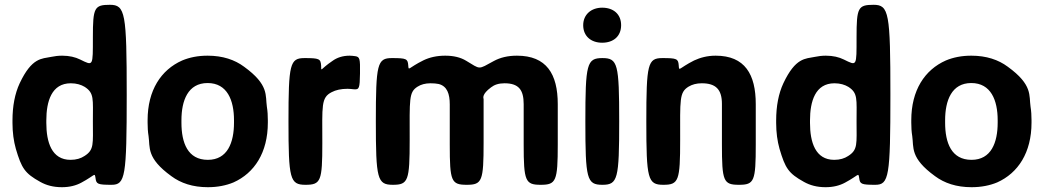

<svg xmlns="http://www.w3.org/2000/svg" viewBox="-20 -770 4350 800"><path d="M378 -28C381 -3 387 0 445 0C502 0 508 -34 508 -375C508 -716 502 -750 438 -750C373 -750 367 -738 367 -615C367 -492 369 -495 314 -522C294 -532 269 -538 239 -538C223 -538 207 -536 193 -533C154 -525 113 -531 62 -423C42 -380 32 -328 32 -268V-258C32 -218 37 -182 46 -150C70 -69 83 -48 148 -12C173 2 202 10 238 10C270 10 297 3 319 -9C377 -40 374 -53 378 -28ZM367 -264C367 -170 373 -146 332 -120C317 -110 298 -104 274 -104C195 -104 173 -178 173 -258V-268C173 -348 195 -423 275 -423C299 -423 318 -417 333 -408C373 -382 367 -358 367 -264Z M595 -269V-259C595 -240 596 -221 599 -203C606 -156 589 -112 694 -36C733 -7 783 10 846 10C886 10 922 3 953 -10C1040 -49 1096 -134 1096 -259V-269C1096 -288 1095 -307 1092 -325C1085 -372 1102 -416 997 -492C958 -521 908 -538 845 -538C805 -538 770 -531 739 -518C651 -479 595 -394 595 -269ZM955 -269V-259C955 -176 928 -104 846 -104C762 -104 736 -175 736 -259V-269C736 -351 763 -424 845 -424C927 -424 955 -352 955 -269Z M1437 -538C1408 -538 1384 -530 1365 -516C1313 -481 1319 -468 1318 -497C1316 -525 1310 -528 1249 -528C1188 -528 1182 -504 1182 -264C1182 -24 1188 0 1253 0C1317 0 1323 -16 1323 -173C1323 -330 1317 -363 1362 -386C1379 -395 1401 -400 1428 -400C1436 -400 1445 -399 1454 -398C1477 -396 1479 -402 1480 -464C1481 -526 1479 -533 1460 -536C1452 -537 1444 -538 1437 -538Z M1774 -423C1787 -423 1798 -422 1808 -420C1843 -411 1854 -379 1854 -335V-167C1854 -15 1860 0 1925 0C1989 0 1995 -16 1995 -176V-357C1994 -362 1987 -377 2026 -406C2040 -417 2058 -423 2082 -423C2141 -423 2162 -396 2162 -336V-168C2162 -15 2169 0 2233 0C2297 0 2304 -15 2304 -168V-336C2304 -462 2257 -538 2134 -538C2095 -538 2064 -530 2038 -516C1970 -479 1984 -480 1922 -517C1899 -531 1870 -538 1835 -538C1800 -538 1770 -531 1745 -519C1680 -487 1683 -472 1681 -498C1679 -525 1673 -528 1613 -528C1552 -528 1546 -504 1546 -264C1546 -24 1552 0 1617 0C1681 0 1687 -17 1687 -187C1687 -357 1683 -386 1720 -409C1734 -418 1752 -423 1774 -423Z M2560 -264C2560 -504 2554 -528 2490 -528C2425 -528 2419 -504 2419 -264C2419 -24 2425 0 2490 0C2554 0 2560 -24 2560 -264ZM2489 -592C2536 -592 2568 -619 2568 -665C2568 -711 2536 -738 2489 -738C2443 -738 2410 -709 2410 -665C2410 -619 2443 -592 2489 -592Z M2904 -423C2963 -423 2988 -397 2988 -337V-169C2988 -15 2994 0 3059 0C3123 0 3129 -15 3129 -168V-336C3129 -460 3084 -538 2962 -538C2927 -538 2898 -530 2872 -518C2807 -485 2810 -470 2808 -498C2806 -525 2800 -528 2740 -528C2679 -528 2673 -504 2673 -264C2673 -24 2679 0 2744 0C2808 0 2814 -17 2814 -187C2814 -356 2810 -385 2849 -409C2864 -418 2882 -423 2904 -423Z M3560 -28C3563 -3 3569 0 3627 0C3684 0 3690 -34 3690 -375C3690 -716 3684 -750 3620 -750C3555 -750 3549 -738 3549 -615C3549 -492 3551 -495 3496 -522C3476 -532 3451 -538 3421 -538C3405 -538 3389 -536 3375 -533C3336 -525 3295 -531 3244 -423C3224 -380 3214 -328 3214 -268V-258C3214 -218 3219 -182 3228 -150C3252 -69 3265 -48 3330 -12C3355 2 3384 10 3420 10C3452 10 3479 3 3501 -9C3559 -40 3556 -53 3560 -28ZM3549 -264C3549 -170 3555 -146 3514 -120C3499 -110 3480 -104 3456 -104C3377 -104 3355 -178 3355 -258V-268C3355 -348 3377 -423 3457 -423C3481 -423 3500 -417 3515 -408C3555 -382 3549 -358 3549 -264Z M3777 -269V-259C3777 -240 3778 -221 3781 -203C3788 -156 3771 -112 3876 -36C3915 -7 3965 10 4028 10C4068 10 4104 3 4135 -10C4222 -49 4278 -134 4278 -259V-269C4278 -288 4277 -307 4274 -325C4267 -372 4284 -416 4179 -492C4140 -521 4090 -538 4027 -538C3987 -538 3952 -531 3921 -518C3833 -479 3777 -394 3777 -269ZM4137 -269V-259C4137 -176 4110 -104 4028 -104C3944 -104 3918 -175 3918 -259V-269C3918 -351 3945 -424 4027 -424C4109 -424 4137 -352 4137 -269Z"/></svg>

Font: Asimov Print
Style: A
Weight: 500
Designer: Google
Version: Version 2.000980: 2014